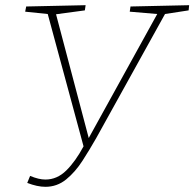

<svg xmlns="http://www.w3.org/2000/svg" viewBox="-20 -713 749 740"><path d="M85 -8 96 -35Q113 -28 127.5 -24.5Q142 -21 155 -21Q200 -21 235.5 -56Q271 -91 302 -149L164 -659L77 -668L81 -688L310 -693L307 -673L196 -658L322 -181L586 -659L480 -668L483 -688L709 -693L707 -673L616 -659L351 -181Q326 -137 298 -93.5Q270 -50 235 -21.5Q200 7 155 7Q124 7 85 -8Z"/></svg>

Font: Bitter ExtraLight
Style: Italic
Weight: 200
Italic angle: -9°
Designer: Sol Matas, and Bitter project Authors
Foundry: Sol Matas
Version: Version 2.001